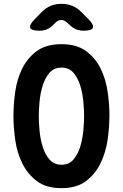

<svg xmlns="http://www.w3.org/2000/svg" viewBox="-20 -970 640 1000"><path d="M300 -112Q340 -112 363 -139.5Q386 -167 398 -206.5Q410 -246 414 -289.5Q418 -333 418 -366Q418 -398 414 -441.5Q410 -485 398 -524Q386 -563 363 -590.5Q340 -618 300 -618Q261 -618 237.5 -590.5Q214 -563 202 -523.5Q190 -484 186 -440.5Q182 -397 182 -365Q182 -333 186 -289.5Q190 -246 202 -206.5Q214 -167 237.5 -139.5Q261 -112 300 -112ZM300 10Q221 10 172.5 -26.5Q124 -63 96.5 -118.5Q69 -174 59.5 -240Q50 -306 50 -366Q50 -424 59 -490Q68 -556 95 -611.5Q122 -667 171 -703.5Q220 -740 300 -740Q379 -740 428 -704Q477 -668 504 -613Q531 -558 540.5 -493Q550 -428 550 -370Q550 -309 540.5 -242.5Q531 -176 503.5 -119.5Q476 -63 427.5 -26.5Q379 10 300 10ZM186 -810Q144 -810 137.5 -825Q131 -840 161 -870L196 -906Q218 -929 243.5 -939.5Q269 -950 300 -950Q331 -950 357 -939.5Q383 -929 405 -906L441 -870Q470 -840 463.5 -825Q457 -810 415 -810Q394 -810 377 -817Q360 -824 344 -839L333 -849Q316 -866 299 -866Q282 -866 266 -849L257 -840Q242 -825 225 -817.5Q208 -810 186 -810Z"/></svg>

Font: Maple Mono NL
Style: Bold
Weight: 700
Monospace: yes
Designer: subframe7536
Version: Version 7.000